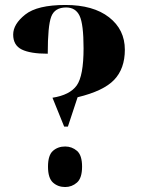

<svg xmlns="http://www.w3.org/2000/svg" viewBox="-20 -744 581 772"><path d="M238 -235H253L292 -353Q396 -378 439 -423Q482 -468 482 -544Q482 -625 418.5 -674.5Q355 -724 243 -724Q130 -724 81.5 -685.5Q33 -647 33 -605Q33 -562 67.5 -545Q102 -528 172 -528Q172 -640 186 -677Q200 -714 246 -714Q284 -714 300 -680.5Q316 -647 316 -550Q316 -439 288.5 -400.5Q261 -362 191 -351ZM242 8Q269 8 289.5 -10Q310 -28 310 -74Q310 -120 289.5 -137.5Q269 -155 242 -155Q213 -155 193 -137.5Q173 -120 173 -74Q173 -28 193 -10Q213 8 242 8Z"/></svg>

Font: Noto Serif Display SemiCondensed Extra
Style: Regular
Weight: 800
Width: 4
Designer: Monotype Design Team
Foundry: Monotype Imaging Inc.
Version: Version 1.900